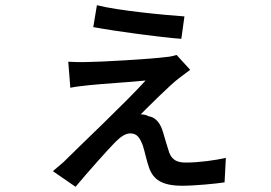

<svg xmlns="http://www.w3.org/2000/svg" viewBox="-20 -663 1040 737"><path d="M352 -643 338 -559C423 -543 601 -519 676 -514L688 -600C615 -605 434 -622 352 -643ZM710 -395 658 -452C649 -449 632 -445 617 -444C556 -436 361 -425 317 -425C290 -424 261 -425 242 -426L250 -326C267 -330 293 -333 322 -336C367 -341 496 -349 539 -354C463 -270 292 -109 224 -41C205 -25 196 -17 183 -6L270 54C321 -7 396 -91 423 -118C442 -137 461 -151 480 -151C507 -151 517 -133 528 -105C535 -85 543 -44 552 -20C568 27 603 50 680 50C727 50 811 42 842 37L847 -57C808 -48 744 -39 693 -39C660 -39 641 -49 630 -76C623 -96 613 -132 606 -155C597 -186 581 -212 550 -217C541 -222 531 -224 520 -224C550 -254 634 -338 666 -362C677 -370 695 -384 710 -395Z"/></svg>

Font: Spoqa Han Sans Neo Medium
Style: Regular
Weight: 500
Designer: [Spoqa Han Sans Neo] Dong-huui Kim  Younghwa Kang  Yujin Lee  [Noto Sans] Ryoko NISHIZUKA  (kana & ideographs); Paul D. 
Foundry: Spoqa (http://www.spoqa-han-sans.com)
Version: Version 1.000